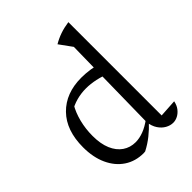

<svg xmlns="http://www.w3.org/2000/svg" viewBox="-217 -867 988 988"><g transform="rotate(-45 276.5 -373.0)"><path d="M243 9Q183 9 138 -21Q93 -51 68 -105.5Q43 -160 43 -233Q43 -356 110 -424.5Q177 -493 290 -493Q321 -493 354.5 -488Q388 -483 423 -472L411 -406Q334 -437 268 -437Q232 -437 199 -428Q166 -419 134 -400L165 -423Q143 -386 131 -338.5Q119 -291 119 -240Q119 -182 136 -142Q153 -102 183.5 -81Q214 -60 253 -60Q281 -60 311.5 -71.5Q342 -83 374 -107V-85Q349 -58 319 -34Q289 -10 254 8Q251 8 248.5 8.5Q246 9 243 9ZM461 6Q440 6 419.5 -5.5Q399 -17 384.5 -39Q370 -61 366 -93L375 -632L325 -701Q352 -717 381 -727Q410 -737 445 -742V-63L542 -69Q537 -44 524 -27.5Q511 -11 494.5 -2.5Q478 6 461 6ZM402 -754 401 -755H402Z"/></g></svg>

Font: Piazzolla 24pt
Style: Regular
Weight: 400
Designer: Juan Pablo del Peral
Foundry: Huerta Tipografica
Version: Version 2.005